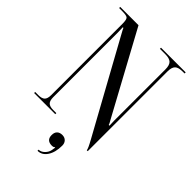

<svg xmlns="http://www.w3.org/2000/svg" viewBox="-278 -813 1134 1134"><g transform="rotate(45 289.0 -246.0)"><path d="M273.4 217.8Q293 217.8 309.8 201.2Q326.7 184.6 330.6 163.1Q331.1 160.2 331.8 155Q332.5 149.9 333 146.5Q333.5 143.1 334.5 141.1L331.5 139.2Q326.2 146 311.5 146Q266.6 146 266.6 102.1Q266.6 80.6 278.3 68.8Q290 57.1 311.5 57.1Q331.5 57.1 343.5 69.6Q355.5 82 355.5 102.1Q355.5 158.2 332.8 192.6Q310.1 227.1 273.4 227.1ZM18.1 0V-8.8H43.9Q73.7 -8.8 85.9 -21Q98.1 -33.2 98.1 -62V-657.2Q98.1 -692.9 89.1 -701.4Q80.1 -710 43.9 -710H18.1V-719.2H170.9L444.8 -214.8Q462.9 -184.1 462.9 -178.2H469.2Q467.8 -195.3 467.8 -220.2V-647Q467.8 -681.6 453.4 -695.8Q439 -710 403.8 -710H358.9V-719.2H564.9V-710H548.8Q513.7 -710 499.3 -695.8Q484.9 -681.6 484.9 -647V19H477.1Q477.1 7.3 449.2 -43L139.2 -606Q119.1 -642.1 119.1 -645H113.8Q115.2 -628.4 115.2 -602.1V-62Q115.2 -33.2 127.4 -21Q139.6 -8.8 168.9 -8.8H194.8V0Z"/></g></svg>

Font: FoglihtenNo07calt
Style: Regular
Weight: 500
Designer: gluk (gluksza@wp.pl)
Foundry: gluk (gluksza@wp.pl)
Version: Version 0.844